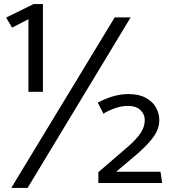

<svg xmlns="http://www.w3.org/2000/svg" viewBox="-20 -785 833 939"><path d="M144 -765 10 -699 39 -650 119 -691V-336H190V-765ZM115 134 619 -700H541L35 134ZM458 -283 486 -229Q509 -244 541.5 -255.5Q574 -267 605 -267Q646 -267 667 -246.5Q688 -226 688 -198Q688 -167 670 -138Q652 -109 612 -73L461 57V110H773L765 55H548L651 -32Q708 -82 733.5 -119.5Q759 -157 759 -198Q759 -229 743.5 -258Q728 -287 694 -306Q660 -325 608 -325Q537 -325 458 -283Z"/></svg>

Font: Catamaran
Style: Regular
Weight: 400
Designer: Pria Ravichandran
Version: Version 1.000;PS 001.000;hotconv 1.0.70;makeotf.lib2.5.58329